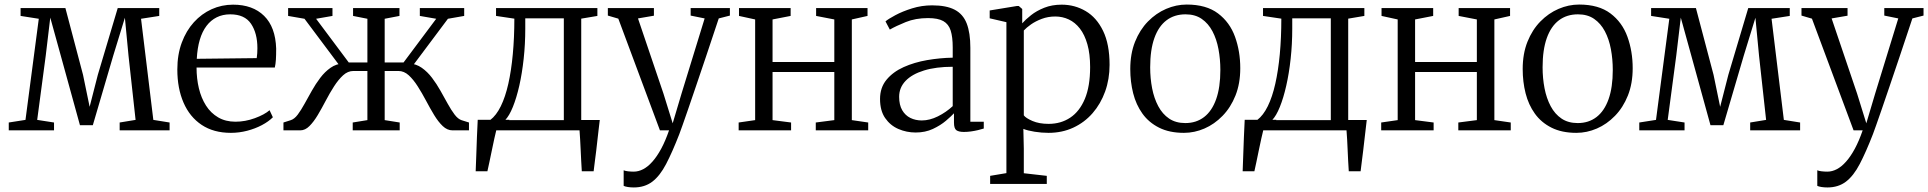

<svg xmlns="http://www.w3.org/2000/svg" viewBox="-20 -573 8477 844"><path d="M18.5 0V-34.5L92 -46L150.5 -490.5L70.5 -503V-537.5H267.5L345 -244L374 -103.5L410 -244L497.5 -537.5H680V-503L600 -490.5L654 -46L725.5 -34.5V0H506V-34.5L576 -46L545 -327.5L529 -495L478 -329L388 -22.5H331.5L247 -329L201 -495.5L181 -328L143.5 -46L217.5 -34.5V0Z M995 11Q919 11 866.5 -24Q814 -59 786.8 -121.8Q759.5 -184.5 759.5 -267.5Q759.5 -333 779 -385.5Q798.5 -438 832.2 -475.2Q866 -512.5 910.2 -532.5Q954.5 -552.5 1004.5 -552.5Q1091 -552.5 1141 -503.2Q1191 -454 1194 -359.5Q1194 -330.5 1192.8 -310.8Q1191.5 -291 1188 -276H844Q844 -228 854.2 -185Q864.5 -142 885.5 -109Q906.5 -76 939 -57Q971.5 -38 1015 -38Q1058 -38 1100.2 -53.5Q1142.5 -69 1165 -88.5L1179.5 -57.5Q1160.5 -38.5 1131.2 -23Q1102 -7.5 1066.5 1.8Q1031 11 995 11ZM845 -314.5 1108.5 -317.5Q1110 -326.5 1110.8 -339Q1111.5 -351.5 1111.5 -361Q1111.5 -427 1083.5 -468.5Q1055.5 -510 992 -510Q959 -510 932.8 -497Q906.5 -484 887.8 -459.2Q869 -434.5 858.2 -398Q847.5 -361.5 845 -314.5Z M1226 0V-34.5L1257.5 -44.5Q1274 -49.5 1288.8 -69.2Q1303.5 -89 1318.8 -116.8Q1334 -144.5 1350.8 -174.2Q1367.5 -204 1387.8 -230.8Q1408 -257.5 1433 -275Q1458 -292.5 1490 -294.5L1488 -264L1318.5 -490.5L1246.5 -503V-537.5H1441.5V-503L1369.5 -490.5L1513 -298.5H1595V-490.5L1532 -503V-537.5H1736V-503L1671 -490.5V-298.5H1754L1897.5 -490.5L1825.5 -503V-537.5H2020.5V-503L1949 -490.5L1779.5 -264L1777.5 -294.5Q1809 -292.5 1834 -275Q1859 -257.5 1879.2 -230.8Q1899.5 -204 1916.2 -174.2Q1933 -144.5 1948.2 -116.8Q1963.5 -89 1978.5 -69.2Q1993.5 -49.5 2009.5 -44.5L2041.5 -34.5V0H1969Q1946 0 1926.2 -18.8Q1906.5 -37.5 1888.5 -67.2Q1870.5 -97 1852.8 -130.5Q1835 -164 1816.2 -193.5Q1797.5 -223 1776.8 -242Q1756 -261 1731.5 -261H1671V-45L1737 -34.5V0H1530.5V-34.5L1595 -45V-261H1533.5Q1509 -261 1488.2 -242Q1467.5 -223 1448.5 -193.5Q1429.5 -164 1412 -130.5Q1394.5 -97 1376.8 -67.2Q1359 -37.5 1340.2 -18.8Q1321.5 0 1300 0Z M2121 0V-43.5L2135 -45.5Q2161.5 -65.5 2181.5 -106.2Q2201.5 -147 2214.5 -204.8Q2227.5 -262.5 2234.2 -335Q2241 -407.5 2241 -491L2160.5 -503V-537.5H2606V-503L2535 -491V0ZM2200.5 -45H2458.5V-492.5H2289V-447Q2289 -379 2282 -314.8Q2275 -250.5 2262.8 -196.5Q2250.5 -142.5 2234.5 -103Q2218.5 -63.5 2200.5 -45ZM2071 180Q2072.5 143 2073.8 105.5Q2075 68 2076.5 29.8Q2078 -8.5 2080 -46.5H2220L2163 -6.5Q2158.5 11 2153 36.2Q2147.5 61.5 2141.8 89.2Q2136 117 2131 141Q2126 165 2122.5 180ZM2537.5 180Q2536 157 2534.8 133.2Q2533.5 109.5 2532.5 86Q2531.5 62.5 2530.2 40.5Q2529 18.5 2527.5 -0.5L2484 -45.5H2616.5Q2614 -23.5 2611.2 -1Q2608.5 21.5 2606 44.5Q2603.5 67.5 2600.8 90.2Q2598 113 2595 135.5Q2592 158 2589.5 180Z M2766 251Q2751.5 251 2739.5 249Q2727.5 247 2721.5 244V175.5Q2727.5 178.5 2740.2 180Q2753 181.5 2765.5 181.5Q2787 181.5 2807.8 170.5Q2828.5 159.5 2848.2 137.2Q2868 115 2886.5 80.8Q2905 46.5 2921 0H2881L2698 -491L2652 -504.5V-537.5H2854.5V-504L2784.5 -492L2896.5 -161.5L2937 -31L2976 -162L3077.5 -492L3016 -504.5V-537.5H3188.5V-504.5L3139.5 -492Q3109 -400 3083.8 -325.2Q3058.5 -250.5 3038.8 -192.2Q3019 -134 3004.5 -91.8Q2990 -49.5 2980.2 -22.2Q2970.5 5 2966 17Q2935.5 95.5 2908.2 147.8Q2881 200 2847.5 225.5Q2814 251 2766 251Z M3227 0V-34.5L3299.5 -45V-487.5L3228.5 -503V-537.5H3455.5V-503L3376 -487.5V-300.5H3647.5V-487.5L3567.5 -503V-537.5H3793.5V-503L3724.5 -487.5V-45L3796.5 -34.5V0H3566V-34.5L3647.5 -45V-256.5H3376V-45L3457.5 -34.5V0Z M4005.5 9.5Q3965 9.5 3929.2 -6Q3893.5 -21.5 3871 -54Q3848.5 -86.5 3848.5 -138Q3848.5 -188 3877 -222.5Q3905.5 -257 3952.2 -278Q3999 -299 4055.5 -308.8Q4112 -318.5 4168 -319.5V-364.5Q4168 -410.5 4159 -438.8Q4150 -467 4126.8 -480.2Q4103.5 -493.5 4059.5 -493.5Q4004.5 -493.5 3961.5 -476Q3918.5 -458.5 3891.5 -443L3872.5 -479Q3884.5 -489.5 3915.8 -506.2Q3947 -523 3989.2 -536.2Q4031.5 -549.5 4077.5 -549.5Q4140 -549.5 4176.8 -530.2Q4213.5 -511 4229.5 -469.8Q4245.5 -428.5 4245.5 -363V-38H4304.5V-8Q4293.5 -4.5 4279 -1Q4264.5 2.5 4248.2 4.8Q4232 7 4217 7Q4195 7 4184.2 -0.5Q4173.5 -8 4173.5 -34.5V-75Q4162 -62.5 4138.2 -42.2Q4114.5 -22 4080.8 -6.2Q4047 9.5 4005.5 9.5ZM4032 -43.5Q4066.5 -43.5 4102.8 -61.5Q4139 -79.5 4168 -106.5V-279.5Q4094.5 -279.5 4041.8 -263.2Q3989 -247 3960.8 -217.5Q3932.5 -188 3932.5 -147.5Q3932.5 -111.5 3946 -88.5Q3959.5 -65.5 3982 -54.5Q4004.5 -43.5 4032 -43.5Z M4332.5 235.5V200L4404 188V-475.5L4330.5 -492.5V-527L4449.5 -546.5H4458.5L4473.5 -533.5V-470.5Q4488 -487 4512.2 -506.2Q4536.5 -525.5 4570.5 -539Q4604.5 -552.5 4647 -552.5Q4704.5 -552.5 4752.5 -524.2Q4800.5 -496 4829 -437.2Q4857.5 -378.5 4857.5 -288Q4857.5 -225 4838 -170.8Q4818.5 -116.5 4782.8 -75.5Q4747 -34.5 4697.8 -11.8Q4648.5 11 4589 11Q4558.5 11 4527.5 6Q4496.5 1 4478.5 -6.5L4480.5 80V188.5L4581.5 200V235.5ZM4589.5 -28.5Q4643.5 -28.5 4684.5 -55.8Q4725.5 -83 4748.8 -138.2Q4772 -193.5 4772 -278Q4772 -336 4760 -378.2Q4748 -420.5 4727 -447.5Q4706 -474.5 4678.2 -487.5Q4650.5 -500.5 4619 -500.5Q4587 -500.5 4559.8 -490.2Q4532.5 -480 4512.2 -465.8Q4492 -451.5 4480.5 -439V-66Q4489 -54 4518.5 -41.2Q4548 -28.5 4589.5 -28.5Z M4948.5 -269.5Q4948.5 -337 4969.5 -389.5Q4990.5 -442 5026.2 -478.5Q5062 -515 5106.2 -534Q5150.5 -553 5196.5 -553Q5282.5 -553 5334.2 -514Q5386 -475 5409 -411.2Q5432 -347.5 5432 -273Q5432 -206 5411 -153.2Q5390 -100.5 5354.2 -63.8Q5318.5 -27 5274.5 -8Q5230.5 11 5184.5 11Q5120.5 11 5075.2 -11.8Q5030 -34.5 5002 -73.5Q4974 -112.5 4961.2 -163Q4948.5 -213.5 4948.5 -269.5ZM5190.5 -32Q5238.5 -32 5273 -58.5Q5307.5 -85 5326 -137Q5344.5 -189 5344.5 -265.5Q5344.5 -313 5336.2 -357Q5328 -401 5309.8 -435.5Q5291.5 -470 5262.5 -490Q5233.5 -510 5191.5 -510Q5142.5 -510 5107.8 -483.8Q5073 -457.5 5054.5 -405.8Q5036 -354 5036 -277Q5036 -229 5044.5 -185Q5053 -141 5071.5 -106.2Q5090 -71.5 5119.2 -51.8Q5148.5 -32 5190.5 -32Z M5492.5 0V-43.5L5506.5 -45.5Q5533 -65.5 5553 -106.2Q5573 -147 5586 -204.8Q5599 -262.5 5605.8 -335Q5612.5 -407.5 5612.5 -491L5532 -503V-537.5H5977.5V-503L5906.5 -491V0ZM5572 -45H5830V-492.5H5660.5V-447Q5660.5 -379 5653.5 -314.8Q5646.5 -250.5 5634.2 -196.5Q5622 -142.5 5606 -103Q5590 -63.5 5572 -45ZM5442.5 180Q5444 143 5445.2 105.5Q5446.5 68 5448 29.8Q5449.5 -8.5 5451.5 -46.5H5591.5L5534.5 -6.5Q5530 11 5524.5 36.2Q5519 61.5 5513.2 89.2Q5507.5 117 5502.5 141Q5497.5 165 5494 180ZM5909 180Q5907.5 157 5906.2 133.2Q5905 109.5 5904 86Q5903 62.5 5901.8 40.5Q5900.5 18.5 5899 -0.5L5855.5 -45.5H5988Q5985.5 -23.5 5982.8 -1Q5980 21.5 5977.5 44.5Q5975 67.5 5972.2 90.2Q5969.5 113 5966.5 135.5Q5963.5 158 5961 180Z M6051.5 0V-34.5L6124 -45V-487.5L6053 -503V-537.5H6280V-503L6200.5 -487.5V-300.5H6472V-487.5L6392 -503V-537.5H6618V-503L6549 -487.5V-45L6621 -34.5V0H6390.5V-34.5L6472 -45V-256.5H6200.5V-45L6282 -34.5V0Z M6673.5 -269.5Q6673.5 -337 6694.5 -389.5Q6715.5 -442 6751.2 -478.5Q6787 -515 6831.2 -534Q6875.5 -553 6921.5 -553Q7007.5 -553 7059.2 -514Q7111 -475 7134 -411.2Q7157 -347.5 7157 -273Q7157 -206 7136 -153.2Q7115 -100.5 7079.2 -63.8Q7043.5 -27 6999.5 -8Q6955.5 11 6909.5 11Q6845.5 11 6800.2 -11.8Q6755 -34.5 6727 -73.5Q6699 -112.5 6686.2 -163Q6673.5 -213.5 6673.5 -269.5ZM6915.5 -32Q6963.5 -32 6998 -58.5Q7032.5 -85 7051 -137Q7069.5 -189 7069.5 -265.5Q7069.5 -313 7061.2 -357Q7053 -401 7034.8 -435.5Q7016.5 -470 6987.5 -490Q6958.5 -510 6916.5 -510Q6867.5 -510 6832.8 -483.8Q6798 -457.5 6779.5 -405.8Q6761 -354 6761 -277Q6761 -229 6769.5 -185Q6778 -141 6796.5 -106.2Q6815 -71.5 6844.2 -51.8Q6873.5 -32 6915.5 -32Z M7186 0V-34.5L7259.5 -46L7318 -490.5L7238 -503V-537.5H7435L7512.5 -244L7541.5 -103.5L7577.5 -244L7665 -537.5H7847.5V-503L7767.5 -490.5L7821.5 -46L7893 -34.5V0H7673.5V-34.5L7743.5 -46L7712.5 -327.5L7696.5 -495L7645.5 -329L7555.5 -22.5H7499L7414.5 -329L7368.5 -495.5L7348.5 -328L7311 -46L7385 -34.5V0Z M8013 251Q7998.5 251 7986.5 249Q7974.5 247 7968.5 244V175.5Q7974.5 178.5 7987.2 180Q8000 181.5 8012.5 181.5Q8034 181.5 8054.8 170.5Q8075.5 159.5 8095.2 137.2Q8115 115 8133.5 80.8Q8152 46.5 8168 0H8128L7945 -491L7899 -504.5V-537.5H8101.5V-504L8031.5 -492L8143.5 -161.5L8184 -31L8223 -162L8324.5 -492L8263 -504.5V-537.5H8435.5V-504.5L8386.5 -492Q8356 -400 8330.8 -325.2Q8305.5 -250.5 8285.8 -192.2Q8266 -134 8251.5 -91.8Q8237 -49.5 8227.2 -22.2Q8217.5 5 8213 17Q8182.5 95.5 8155.2 147.8Q8128 200 8094.5 225.5Q8061 251 8013 251Z"/></svg>

Font: Merriweather 60pt Light
Style: Regular
Weight: 300
Version: Version 2.100